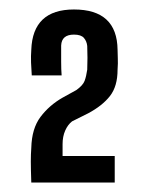

<svg xmlns="http://www.w3.org/2000/svg" viewBox="-20 -824 314 405"><path d="M46 -439Q45 -468 45 -483.5Q45 -499 46 -512Q47 -553 65.5 -577.5Q84 -602 112 -618L141 -634Q155 -644 158.5 -653.5Q162 -663 164 -677Q165 -702 164 -727Q163 -737 157 -744Q151 -751 136 -751Q110 -751 109 -728Q109 -711 109 -694Q109 -677 110 -665H47Q46 -678 45.5 -692Q45 -706 46 -719Q49 -804 136 -804Q227 -804 228 -719Q228 -710 228.5 -700.5Q229 -691 228 -677Q228 -642 212 -621.5Q196 -601 166 -585L132 -568Q123 -561 117.5 -548.5Q112 -536 112 -520V-495H222V-439Z"/></svg>

Font: Big Shoulders Display SemiBold
Style: Regular
Weight: 600
Designer: Patric King
Foundry: XO Type Co
Version: Version 1.000; ttfautohint (v1.8.2)